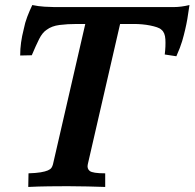

<svg xmlns="http://www.w3.org/2000/svg" viewBox="-20 -738 771 761"><path d="M633 -522Q637 -555 635.5 -582Q634 -609 620 -620Q614 -626 602 -630Q590 -634 575 -637Q560 -640 543.5 -641.5Q527 -643 511 -643H456L328 -87Q324 -70 335.5 -60.5Q347 -51 397 -51V3Q368 2 327 1Q286 0 248 0Q216 0 173.5 0.5Q131 1 92 3L93 -51Q123 -52 141 -55Q159 -58 169.5 -62.5Q180 -67 184 -73Q188 -79 190 -87L318 -643H285Q247 -643 216 -639Q185 -635 165 -620Q148 -609 135 -583Q122 -557 106 -519L60 -518Q60 -544 63.5 -569.5Q67 -595 74 -622Q79 -648 88 -671.5Q97 -695 108 -718Q132 -713 156 -711.5Q180 -710 194 -710H628Q643 -710 670 -710Q697 -710 731 -718Q726 -683 722.5 -662.5Q719 -642 714 -621Q709 -599 702 -575Q695 -551 679 -515Z"/></svg>

Font: Lusitana
Style: Bold Italic
Weight: 700
Designer: Ana Paula Megda
Foundry: Ana Paula Megda
Version: Version 1.000; ttfautohint (v1.1) -l 8 -r 50 -G 200 -x 14 -D